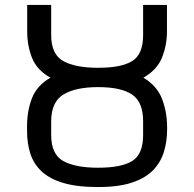

<svg xmlns="http://www.w3.org/2000/svg" viewBox="-20 -755 795 786"><path d="M381.8 10.7Q293.5 10.7 236.6 -6.8Q179.7 -24.4 147.9 -55.7Q116.2 -86.9 103.5 -128.4Q90.8 -169.9 90.8 -217.8V-239.7Q90.8 -300.8 110.8 -352.8Q130.9 -404.8 186.5 -437Q131.3 -467.8 111.3 -517.6Q91.3 -567.4 91.3 -627V-734.9H189.5V-611.8Q189.5 -532.7 238.8 -505.1Q288.1 -477.5 381.8 -477.5Q476.6 -477.5 521.2 -505.1Q565.9 -532.7 565.9 -611.8V-734.9H663.6V-627Q663.6 -570.3 643.3 -519.5Q623 -468.8 566.9 -437Q623 -403.8 643.6 -349.6Q664.1 -295.4 664.1 -233.4V-224.6Q664.1 -177.7 651.6 -135.3Q639.2 -92.8 608.2 -59.8Q577.1 -26.9 522 -8.1Q466.8 10.7 381.8 10.7ZM381.8 -68.4Q476.6 -68.4 521.2 -95.9Q565.9 -123.5 565.9 -202.6V-257.8Q565.9 -337.4 520.8 -367.9Q475.6 -398.4 381.8 -398.4Q289.1 -398.4 239.3 -367.9Q189.5 -337.4 189.5 -257.8V-202.6Q189.5 -123.5 238.8 -95.9Q288.1 -68.4 381.8 -68.4Z"/></svg>

Font: Monda
Style: Regular
Weight: 400
Designer: Vernon Adams
Foundry: Vernon Adams
Version: Version 2.100; ttfautohint (v1.8.3)